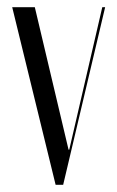

<svg xmlns="http://www.w3.org/2000/svg" viewBox="-20 -515 327 535"><path d="M273 -495H265L173 -98H171L77 -495H14L135 0H156Z"/></svg>

Font: Moniqa Display
Style: Regular
Weight: 400
Designer: Rajesh Rajput
Foundry: Rajesh Rajput
Version: Version 1.000